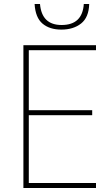

<svg xmlns="http://www.w3.org/2000/svg" viewBox="-20 -940 558 960"><path d="M460 0H97V-714H460V-689H124V-389H441V-364H124V-25H460ZM426 -920H399Q392 -815 288 -815Q189 -815 180 -920H153Q157 -852 192.5 -822Q228 -792 287 -792Q347 -792 385.5 -822.5Q424 -853 426 -920Z"/></svg>

Font: Noto Sans Display Thin
Style: Regular
Weight: 250
Designer: Monotype Design Team
Foundry: Monotype Imaging Inc.
Version: Version 1.900